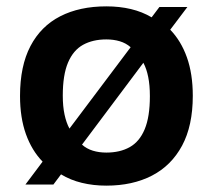

<svg xmlns="http://www.w3.org/2000/svg" viewBox="-20 -574 670 604"><path d="M515.5 -480.5Q549.5 -445.5 568 -393.5Q586.5 -341.5 586.5 -272.5Q586.5 -178.5 552.8 -115.8Q519 -53 458 -21.5Q397 10 314.5 10Q273.5 10 237.5 1.2Q201.5 -7.5 172 -25.5L148 6.5H60L114 -65.5Q80 -100.5 61.5 -152.2Q43 -204 43 -272Q43 -366.5 75.8 -429Q108.5 -491.5 169.5 -522.8Q230.5 -554 314.5 -554Q356 -554 391.8 -545.5Q427.5 -537 457 -519.5L481.5 -552H569.5ZM314.5 -450Q272 -450 241.2 -433Q210.5 -416 194 -377.2Q177.5 -338.5 177.5 -273Q177.5 -239.5 183 -213.8Q188.5 -188 198.5 -169.5L391 -425.5Q376 -438.5 356.8 -444.2Q337.5 -450 314.5 -450ZM314.5 -94Q357.5 -94 388.2 -111.2Q419 -128.5 435.2 -167.5Q451.5 -206.5 451.5 -271.5Q451.5 -306 446.2 -332Q441 -358 431 -376.5L238 -119Q252.5 -106 272 -100Q291.5 -94 314.5 -94Z"/></svg>

Font: Encode Sans SemiExpanded SemiBold
Style: Regular
Weight: 600
Width: 6
Designer: Multiple Designers
Foundry: Impallari Type
Version: Version 3.002